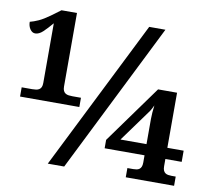

<svg xmlns="http://www.w3.org/2000/svg" viewBox="-79 -810 998 900"><g transform="rotate(10 420.0 -359.5)"><path d="M216.3 -719.2V-369.1Q216.3 -356.4 220 -348.9Q223.6 -341.3 230 -337.4Q236.3 -333.5 244.9 -332.3Q253.4 -331.1 262.7 -331.1H303.7V-287.1H21.5V-331.1H72.3Q82 -331.1 90.1 -332.3Q98.1 -333.5 104.5 -337.4Q110.8 -341.3 114.3 -348.9Q117.7 -356.4 117.7 -369.1V-652.8Q94.2 -625 75.9 -607.9Q57.6 -590.8 39.6 -590.8Q25.4 -590.8 15.4 -605.2Q5.4 -619.6 5.4 -640.1Q23.4 -644.5 45.7 -654.5Q67.9 -664.6 97.7 -686L142.6 -719.2ZM282.2 0H204.1L561 -713.9H638.2ZM743.2 -117.2V-82.5Q743.2 -69.8 746.6 -62.3Q750 -54.7 755.9 -50.8Q761.7 -46.9 769.3 -45.7Q776.9 -44.4 785.2 -44.4H805.2V-0.5H575.2V-44.4H603Q611.3 -44.4 618.7 -45.7Q626 -46.9 631.6 -50.8Q637.2 -54.7 640.6 -62.3Q644 -69.8 644 -82.5V-117.2H454.1V-157.2L652.8 -432.6H743.2V-170.4H820.8V-117.2ZM644 -290.5Q644 -306.2 645.3 -321.5Q646.5 -336.9 648.9 -355.5Q645 -347.2 640.6 -339.1Q636.2 -331.1 633.8 -327.1L520 -170.4H644Z"/></g></svg>

Font: Sahl Naskh
Style: Bold
Weight: 700
Designer: Pascal Zoghbi
Version: Version 1.001